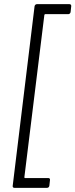

<svg xmlns="http://www.w3.org/2000/svg" viewBox="-20 -788 362 922"><path d="M49 114H206C212 114 216 110 217 104L220 77C221 71 218 67 212 67H100C98 67 97 65 97 63L193 -716C193 -718 195 -720 197 -720H308C313 -720 318 -724 319 -730L322 -758C323 -764 319 -768 314 -768H157C152 -768 147 -764 146 -758L41 104C40 110 43 114 49 114Z"/></svg>

Font: Barlow Semi Condensed Light
Style: Italic
Weight: 300
Width: 4
Italic angle: -7°
Designer: Jeremy Tribby
Foundry: Tribby Type
Version: Version 1.422;hotconv 1.0.109;makeotfexe 2.5.65596